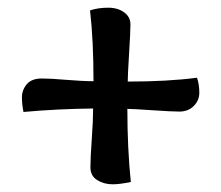

<svg xmlns="http://www.w3.org/2000/svg" viewBox="-20 -501 575 499"><path d="M261 -481Q286 -481 302.5 -469Q319 -457 319 -438Q319 -418 315.5 -362Q312 -306 312 -289Q416 -289 492 -299Q498 -282 498 -260Q498 -240 483.5 -225.5Q469 -211 446 -211Q427 -211 376 -214.5Q325 -218 311 -218Q311 -116 320 -28Q291 -22 273 -22Q250 -22 232.5 -33Q215 -44 215 -66Q215 -90 218.5 -139Q222 -188 222 -219Q129 -218 41 -210Q37 -230 37 -248Q37 -267 49.5 -282Q62 -297 89 -297Q111 -297 152.5 -293.5Q194 -290 223 -290Q223 -396 214 -474Q235 -481 261 -481Z"/></svg>

Font: Overlock
Style: Bold
Weight: 700
Designer: Dario Muhafara
Foundry: Dario Manuel Muhafara
Version: Version 1.001